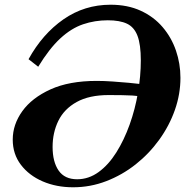

<svg xmlns="http://www.w3.org/2000/svg" viewBox="-20 -783 789 814"><path d="M290 11Q219 11 161 -14Q103 -39 68.5 -84.5Q34 -130 34 -191Q34 -255 74.5 -311.5Q115 -368 194 -404Q273 -440 390 -440Q421 -440 457 -437.5Q493 -435 526 -432Q559 -429 582.5 -426Q606 -423 613 -421L605 -363Q577 -376 541.5 -378Q506 -380 441 -380Q358 -380 305 -350.5Q252 -321 227.5 -271Q203 -221 203 -160Q203 -97 228.5 -60Q254 -23 307 -23Q356 -23 398 -53.5Q440 -84 473 -136.5Q506 -189 529.5 -254.5Q553 -320 565 -390.5Q577 -461 577 -527Q577 -594 563 -631Q549 -668 518.5 -682.5Q488 -697 437 -697Q382 -697 332 -680Q282 -663 235.5 -620Q189 -577 142 -500L101 -532Q160 -639 249 -701Q338 -763 449 -763Q521 -763 576.5 -737.5Q632 -712 669.5 -668Q707 -624 726 -568.5Q745 -513 745 -453Q745 -384 721.5 -317Q698 -250 655 -190.5Q612 -131 555 -86Q498 -41 430.5 -15Q363 11 290 11Z"/></svg>

Font: Libre Bodoni
Style: Bold Italic
Weight: 700
Italic angle: -13°
Version: Version 2.005;gftools[0.9.23]